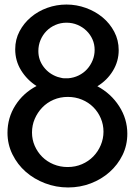

<svg xmlns="http://www.w3.org/2000/svg" viewBox="-20 -793 594 846"><path d="M121 -209Q121 -178 133 -150.5Q145 -123 166 -102Q187 -81 216 -69Q245 -57 278 -57Q312 -57 341 -69.5Q370 -82 391 -103.5Q412 -125 424 -153.5Q436 -182 436 -213Q436 -244 424 -272Q412 -300 391 -321Q370 -342 341 -354Q312 -366 279 -366Q245 -366 216 -353.5Q187 -341 166 -319Q145 -297 133 -269Q121 -241 121 -209ZM234 -454Q242 -452 249.5 -450Q257 -448 264 -448H280Q305 -450 326.5 -460.5Q348 -471 363.5 -488Q379 -505 388 -527Q397 -549 397 -573Q397 -598 387.5 -619.5Q378 -641 361 -657.5Q344 -674 321.5 -683.5Q299 -693 273 -693Q247 -693 224 -683Q201 -673 184.5 -656Q168 -639 158.5 -616.5Q149 -594 149 -568Q149 -529 172.5 -498Q196 -467 234 -454ZM141 -414Q99 -441 73 -483Q47 -525 47 -576Q47 -619 66 -655Q85 -691 116.5 -717.5Q148 -744 188.5 -758.5Q229 -773 273 -773Q317 -773 358.5 -758Q400 -743 432 -716.5Q464 -690 483.5 -653Q503 -616 503 -572Q503 -523 477.5 -481Q452 -439 409 -413Q469 -381 505 -325Q541 -269 541 -204Q541 -153 520 -110Q499 -67 463 -35Q427 -3 380 15Q333 33 280 33Q227 33 178.5 14.5Q130 -4 93.5 -36Q57 -68 35 -112.5Q13 -157 13 -208Q13 -274 47.5 -328.5Q82 -383 141 -414Z"/></svg>

Font: Balpaq
Style: Regular
Weight: 400
Designer: Abay Emes
Version: Version 1.000